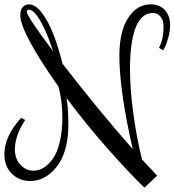

<svg xmlns="http://www.w3.org/2000/svg" viewBox="-55 -840 809 891"><path d="M79.1 -819.8Q109.4 -819.8 139.2 -780.8Q168.9 -741.7 192.4 -681.6Q215.8 -621.6 235.4 -543.9Q403.3 -326.7 561 -147.9Q499 -418.9 499 -581.1Q499 -694.8 540 -757.3Q581.1 -819.8 644 -819.8Q687 -819.8 710.7 -792.5Q734.4 -765.1 734.4 -725.1Q734.4 -696.3 726.3 -666.5Q718.3 -636.7 710 -621.1L702.1 -606L683.1 -618.2Q704.1 -660.2 704.1 -714.8Q704.1 -744.6 690.4 -762.2Q676.8 -779.8 654.3 -779.8Q626 -779.8 605 -760.3Q584 -740.7 571.8 -704.8Q559.6 -668.9 554 -623.8Q548.3 -578.6 548.3 -522Q548.3 -424.8 564 -311.3Q579.6 -197.8 604 -100.1L674.3 -24.9L615.2 30.8Q546.9 -34.7 446.3 -148.2Q345.7 -261.7 253.9 -384.8Q262.2 -336.9 262.2 -257.8Q262.2 -205.6 251.7 -161.9Q241.2 -118.2 223.6 -88.9Q206.1 -59.6 182.9 -39.1Q159.7 -18.6 135 -9.3Q110.4 0 85 0Q34.7 0 0 -33.9Q-34.7 -67.9 -34.7 -125Q-34.7 -207 43 -293L62 -283.2Q14.2 -210.9 14.2 -147Q14.2 -103 39.6 -75.4Q64.9 -47.9 101.1 -47.9Q125 -47.9 147.7 -61.8Q170.4 -75.7 190.4 -103.8Q210.4 -131.8 222.4 -181.4Q234.4 -231 234.4 -294.9Q234.4 -373 216.3 -438Q39.1 -689.9 39.1 -770Q39.1 -794.9 50.8 -807.4Q62.5 -819.8 79.1 -819.8ZM69.3 -785.2Q69.3 -764.6 190.9 -603Q165 -684.6 134 -739.7Q103 -794.9 79.1 -794.9Q69.3 -794.9 69.3 -785.2Z"/></svg>

Font: Rochester
Style: Regular
Weight: 400
Designer: Gillian Fisher
Foundry: Font Diner, Inc DBA Sideshow
Version: Version 1.005